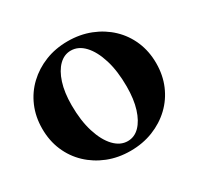

<svg xmlns="http://www.w3.org/2000/svg" viewBox="-145 -846 1068 1032"><g transform="rotate(-30 388.5 -330.0)"><path d="M388 10Q312 10 248 -15.5Q184 -41 136 -86.5Q88 -132 61.5 -194Q35 -256 35 -330Q35 -404 61.5 -466Q88 -528 136 -573.5Q184 -619 248 -644.5Q312 -670 388 -670Q464 -670 528.5 -644.5Q593 -619 641 -573.5Q689 -528 715.5 -466Q742 -404 742 -330Q742 -256 715.5 -194Q689 -132 641 -86.5Q593 -41 528.5 -15.5Q464 10 388 10ZM401 -43Q443 -43 474.5 -75Q506 -107 524 -164.5Q542 -222 542 -301Q542 -397 520 -468Q498 -539 461 -578.5Q424 -618 377 -618Q336 -618 304 -586.5Q272 -555 253.5 -497.5Q235 -440 235 -361Q235 -265 257.5 -193.5Q280 -122 317.5 -82.5Q355 -43 401 -43Z"/></g></svg>

Font: Spectral ExtraBold
Style: Regular
Weight: 800
Designer: Jean-Baptiste Levee
Foundry: Production Type
Version: Version 2.001